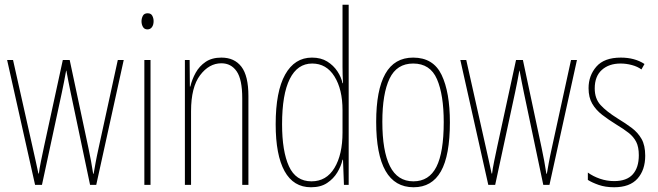

<svg xmlns="http://www.w3.org/2000/svg" viewBox="-20 -780 2776 810"><path d="M278 -390Q273 -414 268.5 -437Q264 -460 260 -482H259Q255 -460 250.5 -436.5Q246 -413 241 -390L157 0H128L10 -527H35L118 -157Q125 -128 130.5 -101Q136 -74 142 -48H144Q146 -67 153 -101Q160 -135 166 -163L245 -527H274L353 -156Q365 -100 373 -47H375Q380 -76 383 -92Q386 -108 388.5 -120.5Q391 -133 395 -151L477 -527H502L386 0H360Z M603 -724Q617 -724 622.5 -713.5Q628 -703 628 -691Q628 -675 621 -665.5Q614 -656 602 -656Q589 -656 583 -666.5Q577 -677 577 -690Q577 -702 582.5 -713Q588 -724 603 -724ZM615 -527V0H589V-527Z M914 -537Q969 -537 998.5 -498.5Q1028 -460 1028 -375V0H1002V-365Q1002 -445 978.5 -479Q955 -513 914 -513Q862 -513 824 -462.5Q786 -412 786 -311V0H760V-527H780L781 -415H783Q790 -445 805.5 -473Q821 -501 847.5 -519Q874 -537 914 -537Z M1292 10Q1218 10 1180.5 -58Q1143 -126 1143 -256Q1143 -394 1183 -465.5Q1223 -537 1296 -537Q1334 -537 1360.5 -520.5Q1387 -504 1403.5 -479Q1420 -454 1425 -429H1427Q1426 -448 1425.5 -464.5Q1425 -481 1425 -497V-760H1451V0H1431L1427 -106H1425Q1419 -79 1403 -52.5Q1387 -26 1360 -8Q1333 10 1292 10ZM1294 -15Q1357 -15 1391 -71.5Q1425 -128 1425 -221V-315Q1425 -403 1391 -457.5Q1357 -512 1297 -512Q1235 -512 1202.5 -447Q1170 -382 1170 -256Q1170 -142 1199 -78.5Q1228 -15 1294 -15Z M1878 -264Q1878 -124 1840 -57Q1802 10 1725 10Q1567 10 1567 -266Q1567 -400 1605.5 -468.5Q1644 -537 1723 -537Q1808 -537 1843 -464Q1878 -391 1878 -264ZM1593 -266Q1593 -143 1625 -79Q1657 -15 1724 -15Q1790 -15 1821 -76Q1852 -137 1852 -265Q1852 -380 1823.5 -446Q1795 -512 1723 -512Q1654 -512 1623.5 -448.5Q1593 -385 1593 -266Z M2190 -390Q2185 -414 2180.5 -437Q2176 -460 2172 -482H2171Q2167 -460 2162.5 -436.5Q2158 -413 2153 -390L2069 0H2040L1922 -527H1947L2030 -157Q2037 -128 2042.5 -101Q2048 -74 2054 -48H2056Q2058 -67 2065 -101Q2072 -135 2078 -163L2157 -527H2186L2265 -156Q2277 -100 2285 -47H2287Q2292 -76 2295 -92Q2298 -108 2300.5 -120.5Q2303 -133 2307 -151L2389 -527H2414L2298 0H2272Z M2702 -123Q2702 -63 2669.5 -26.5Q2637 10 2571 10Q2534 10 2505.5 0Q2477 -10 2460 -21V-52Q2482 -36 2511 -26Q2540 -16 2571 -16Q2624 -16 2649.5 -44.5Q2675 -73 2675 -125Q2675 -160 2664 -181.5Q2653 -203 2632 -219.5Q2611 -236 2581 -254Q2547 -275 2520.5 -295.5Q2494 -316 2478.5 -342.5Q2463 -369 2463 -408Q2463 -461 2496 -499Q2529 -537 2599 -537Q2658 -537 2699 -510L2686 -487Q2670 -499 2646 -505.5Q2622 -512 2598 -512Q2549 -512 2519 -485Q2489 -458 2489 -407Q2489 -364 2513.5 -337Q2538 -310 2586 -280Q2619 -260 2645 -240.5Q2671 -221 2686.5 -194Q2702 -167 2702 -123Z"/></svg>

Font: Noto Sans Thai ExtCond Thin
Style: Regular
Weight: 100
Width: 2
Designer: Monotype Design Team
Foundry: Monotype Imaging Inc.
Version: Version 2.002; ttfautohint (v1.8.4.7-5d5b)